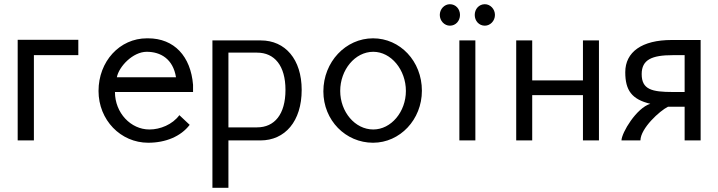

<svg xmlns="http://www.w3.org/2000/svg" viewBox="-20 -667 3411 912"><path d="M141 -405H352V-478H64V0H141Z M832 -120C799 -75 740 -52 691 -52H689C602 -52 526 -130 526 -230H897V-264C886 -399 808 -485 683 -485H678C548 -485 448 -375 448 -235C448 -97 553 11 684 11C767 11 839 -19 881 -74ZM535 -300C545 -351 611 -421 677 -421C743 -421 802 -387 816 -300Z M1201 -62H1065V-417H1201C1284 -417 1336 -355 1336 -240C1336 -124 1284 -62 1201 -62ZM1219 -475H989V225H1065V0H1217C1334 0 1413 -91 1413 -240C1413 -385 1335 -475 1219 -475Z M1753 -421C1838 -421 1908 -335 1908 -235C1908 -136 1838 -52 1753 -52C1666 -52 1596 -136 1596 -235C1596 -335 1666 -421 1753 -421ZM1752 -485C1622 -485 1516 -373 1516 -233C1516 -95 1622 11 1752 11C1880 11 1984 -99 1984 -236C1984 -377 1880 -485 1752 -485Z M2117 -647C2091 -647 2069 -624 2069 -596C2069 -568 2091 -545 2117 -545C2145 -545 2165 -568 2165 -596C2165 -624 2145 -647 2117 -647ZM2283 -647C2255 -647 2235 -624 2235 -596C2235 -568 2255 -545 2283 -545C2309 -545 2331 -568 2331 -596C2331 -624 2309 -647 2283 -647ZM2162 -475V0H2238V-475Z M2432 -475V0H2508V-215H2749V0H2825V-475H2749V-285H2508V-475Z M3308 0V-477H3170C3029 -477 2950 -420 2950 -324C2950 -238 2981 -195 3069 -174C3003 -154 2933 -37 2932 0H3022C3023 -58 3114 -141 3153 -160H3232V0ZM3232 -230H3176C3076 -230 3028 -242 3028 -315C3028 -384 3077 -405 3176 -405H3232Z"/></svg>

Font: Mint Spirit
Style: Regular
Weight: 400
Designer: HARENDAL Hirwen
Foundry: Arkandis Digital Foundry.
Version: Version 1.004;FFEdit